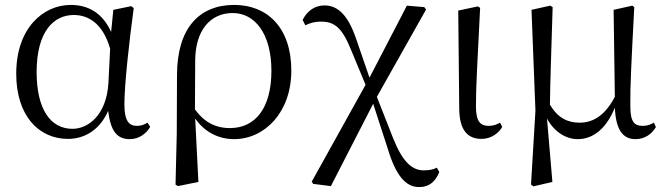

<svg xmlns="http://www.w3.org/2000/svg" viewBox="-20 -551 2708 781"><path d="M257 14C319 14 384 -18 420 -100C430 -16 457 15 508 15C545 15 575 -7 591 -35L580 -52C566 -44 555 -39 537 -39C504 -39 486 -60 486 -127C486 -204 505 -380 524 -518L514 -526L441 -511L432 -421C398 -497 340 -531 268 -531C156 -531 46 -437 46 -251C46 -82 136 14 257 14ZM428 -353 421 -213C413 -82 338 -27 275 -27C185 -27 129 -107 129 -258C129 -425 200 -490 280 -490C341 -490 399 -454 428 -353Z M694 200 704 206 787 189 774 -69C811 -15 868 15 932 15C1056 15 1165 -93 1165 -264C1165 -440 1066 -531 933 -531C790 -531 700 -436 700 -245L699 -6ZM773 -106 774 -306C775 -426 834 -498 927 -498C1015 -498 1084 -416 1084 -263C1084 -113 1020 -30 915 -30C854 -30 808 -57 773 -106Z M1685 210C1727 210 1751 187 1767 149L1757 131C1742 139 1724 142 1704 142C1657 142 1618 109 1579 11L1513 -157L1713 -512L1706 -522L1635 -528L1483 -235L1428 -395C1396 -488 1355 -529 1300 -529C1260 -529 1229 -506 1211 -470L1222 -448C1238 -456 1257 -463 1285 -463C1340 -463 1371 -440 1408 -348L1467 -206L1248 188L1254 197L1326 206L1498 -129L1557 53C1590 163 1630 210 1685 210Z M1939 14C1979 14 2010 -11 2023 -35L2014 -52C2001 -45 1988 -39 1968 -39C1936 -39 1916 -54 1916 -118C1916 -196 1921 -283 1933 -519L1924 -525L1844 -508L1848 -112C1848 -20 1883 14 1939 14Z M2330 15C2396 15 2448 -32 2481 -113C2485 -25 2512 15 2565 15C2604 15 2632 -7 2648 -34L2640 -52C2627 -45 2614 -39 2595 -39C2561 -39 2544 -54 2544 -119C2543 -199 2548 -291 2560 -522L2552 -528L2476 -511L2481 -157C2443 -85 2396 -52 2338 -52C2290 -52 2250 -70 2217 -125C2218 -221 2222 -320 2228 -522L2218 -528L2142 -511L2158 -101L2140 200L2150 207L2227 189L2205 -69C2233 -16 2281 15 2330 15Z"/></svg>

Font: Noto Serif CJK KR
Style: Regular
Weight: 400
Designer: Ryoko NISHIZUKA 西塚涼子 (kana & ideographs); Frank Grießhammer (Latin, Greek & Cyrillic); Wenlong ZHANG 张文龙 (bopomofo); San
Foundry: Adobe
Version: Version 2.001;hotconv 1.1.0;makeotfexe 2.6.0